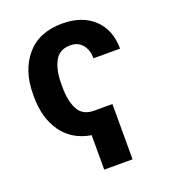

<svg xmlns="http://www.w3.org/2000/svg" viewBox="-132 -634 799 908"><g transform="rotate(-20 267.5 -179.5)"><path d="M378.9 179.2H236.3V5.9Q141.1 -10.3 91.6 -80.8Q42 -151.4 42 -256.3V-271Q42 -389.2 104.7 -463.6Q167.5 -538.1 285.6 -538.1Q384.8 -538.1 443.6 -482.9Q502.4 -427.7 502.4 -333H368.7Q368.7 -374.5 346.9 -401.4Q325.2 -428.2 285.6 -428.2Q230.5 -428.2 207.3 -384.3Q184.1 -340.3 184.1 -271V-256.3Q184.1 -185.1 207 -142.1Q230 -99.1 286.6 -99.1H378.9Z"/></g></svg>

Font: Roboto Web
Style: Bold
Weight: 700
Designer: Google
Version: Version 1.200310; 2013